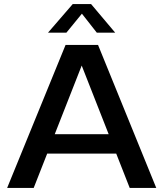

<svg xmlns="http://www.w3.org/2000/svg" viewBox="-20 -920 800 940"><path d="M460 -700H301L15 0H145L211 -168H549L615 0H745ZM426 -900H336L215 -760H305L381 -853L454 -760H544ZM248 -263 380 -599 512 -263Z"/></svg>

Font: Goli Medium
Style: Regular
Weight: 500
Designer: jaikishan Patel
Foundry: MagicType
Version: Version 1.000;Glyphs 3.2 (3242)